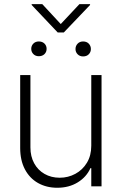

<svg xmlns="http://www.w3.org/2000/svg" viewBox="-20 -888 580 915"><path d="M415 -530.3H463.9V0H415V-86.9H411.1Q392.1 -44.4 350.3 -18.8Q308.6 6.8 252.9 6.8Q201.2 6.8 161.1 -15.9Q121.1 -38.6 98.6 -81.3Q76.2 -124 76.2 -182.6V-530.3H125V-185.5Q125 -142.6 142.8 -109.9Q160.6 -77.1 192.4 -59.1Q224.1 -41 264.6 -41Q304.7 -41 339.1 -59.6Q373.5 -78.1 394.3 -112.5Q415 -147 415 -193.4ZM165 -690.4Q181.6 -690.4 191.9 -680.4Q202.1 -670.4 202.1 -655.3Q202.1 -640.1 191.9 -630.1Q181.6 -620.1 165 -620.1Q148.9 -620.1 138.9 -630.4Q128.9 -640.6 128.9 -655.3Q128.9 -669.9 138.9 -680.2Q148.9 -690.4 165 -690.4ZM376 -690.4Q393.1 -690.4 403.1 -679.9Q413.1 -669.4 413.1 -654.3Q413.1 -639.6 403.1 -629.4Q393.1 -619.1 376 -619.1Q359.9 -619.1 349.9 -629.4Q339.8 -639.6 339.8 -654.3Q339.8 -669.4 349.9 -679.9Q359.9 -690.4 376 -690.4ZM269.5 -773.4 358.4 -868.2H409.2V-864.3L284.2 -733.4H254.9L130.9 -864.3V-868.2H181.6Z"/></svg>

Font: Pretendard ExtraLight
Style: Regular
Weight: 200
Designer: Base glyphs from Inter by Rasmus Andersson; Hangeul glyphs from Noto Sans CJK(Source Han Sans) by Jang Soo-young and Kan
Foundry: Kil Hyung-jin
Version: Version 1.309